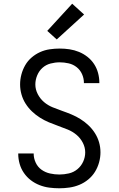

<svg xmlns="http://www.w3.org/2000/svg" viewBox="-20 -1004 640 1032"><path d="M299 8Q272 8 245 4.5Q218 1 192.5 -9Q167 -19 145.5 -35.5Q124 -52 108.5 -74.5Q93 -97 85.5 -123.5Q78 -150 78 -177Q78 -177 78 -178Q78 -179 78 -179H161Q161 -179 161 -178.5Q161 -178 161 -178Q161 -153 172 -129.5Q183 -106 203.5 -91.5Q224 -77 249 -71.5Q274 -66 299 -66Q325 -66 350.5 -72Q376 -78 396 -94.5Q416 -111 427 -135Q438 -159 438 -185Q438 -212 425 -237Q412 -262 391 -279.5Q370 -297 344.5 -307.5Q319 -318 293.5 -327Q268 -336 243 -346.5Q218 -357 195 -371.5Q172 -386 152 -405Q132 -424 117.5 -447Q103 -470 95.5 -496.5Q88 -523 88 -550Q88 -577 95 -603.5Q102 -630 115.5 -653.5Q129 -677 150 -695Q171 -713 195.5 -724Q220 -735 247 -739Q274 -743 301 -743Q328 -743 354 -739Q380 -735 404.5 -725Q429 -715 450 -698.5Q471 -682 485.5 -660Q500 -638 507 -612Q514 -586 514 -560Q514 -559 514 -558.5Q514 -558 514 -557H431Q431 -557 431 -557.5Q431 -558 431 -559Q431 -583 421 -605.5Q411 -628 392 -643Q373 -658 349 -663.5Q325 -669 301 -669Q276 -669 251.5 -662.5Q227 -656 208.5 -639.5Q190 -623 180 -599Q170 -575 170 -550Q170 -523 183 -498Q196 -473 216.5 -455.5Q237 -438 262.5 -427.5Q288 -417 314 -408Q340 -399 365 -388.5Q390 -378 413 -363.5Q436 -349 456 -330Q476 -311 490.5 -288Q505 -265 512.5 -239Q520 -213 520 -185Q520 -158 512.5 -131Q505 -104 490.5 -80.5Q476 -57 454 -39Q432 -21 406.5 -10.5Q381 0 353.5 4Q326 8 299 8ZM285 -792 234 -838 368 -984 432 -926Z"/></svg>

Font: Iosevka Meiseki Sans
Style: Regular
Weight: 400
Monospace: yes
Designer: Belleve Invis
Foundry: Belleve Invis
Version: Version 11.2.6; ttfautohint (v1.8.4)